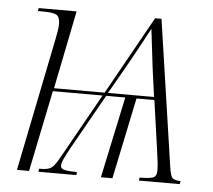

<svg xmlns="http://www.w3.org/2000/svg" viewBox="-44 -583 699 631"><g transform="rotate(5 305.5 -268.0)"><path d="M123 -440Q125 -451 127.5 -464Q130 -477 130 -489Q130 -513 118.5 -519.5Q107 -526 74 -526H57L59 -536H184L132 -278H299L443 -536H464L535 -54Q539 -26 545 -18.5Q551 -11 573 -10L571 0H436L438 -10Q470 -10 482 -14.5Q494 -19 494 -37Q494 -49 492.5 -64Q491 -79 487 -106L464 -268H405L349 0H311L368 -268H305L202 -85Q190 -63 183.5 -49Q177 -35 177 -27Q177 -16 191.5 -13Q206 -10 231 -10L230 0H105L106 -10Q125 -10 136 -13Q147 -16 155.5 -26.5Q164 -37 176 -59L293 -268H129L74 0H34ZM310 -278H462L449 -373Q444 -415 440.5 -444Q437 -473 434 -499H433Q420 -475 407 -450.5Q394 -426 370 -383Z"/></g></svg>

Font: Noto Serif Display SemiCondensed ExtraLight
Style: Italic
Weight: 200
Width: 4
Italic angle: -12°
Designer: Monotype Design Team
Foundry: Monotype Imaging Inc.
Version: Version 2.009